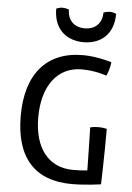

<svg xmlns="http://www.w3.org/2000/svg" viewBox="-61 -963 704 1023"><g transform="rotate(5 291.0 -452.0)"><path d="M59.6 -325.7C59.6 -103 162.6 13.2 362.3 13.2C438.5 13.2 517.6 1 517.6 1C517.6 1 522.5 -139.6 522.5 -295.9C522.5 -295.9 503.9 -301.3 477.1 -301.3C464.4 -301.3 449.7 -300.3 433.6 -295.9C433.6 -295.9 437.5 -151.4 438.5 -66.4C415.5 -63.5 389.2 -62.5 362.3 -62.5C231.4 -62.5 153.3 -159.7 153.3 -325.7C153.3 -492.2 231.4 -600.1 362.3 -600.1C438.5 -600.1 495.1 -578.1 495.1 -578.1C513.7 -615.7 515.6 -651.9 515.6 -651.9C515.6 -651.9 438.5 -676.3 362.3 -676.3C167.5 -676.3 59.6 -548.8 59.6 -325.7ZM358.4 -745.1C440.9 -745.1 518.6 -792.5 518.6 -910.6C506.8 -916.5 493.7 -918.5 485.8 -918.5C476.1 -918.5 463.9 -916.5 450.7 -911.6C450.7 -856 416 -819.3 358.4 -819.3C300.8 -819.3 266.1 -856 266.1 -911.6C252.9 -916.5 240.7 -918.5 231 -918.5C223.1 -918.5 210 -916 198.2 -910.6C198.2 -792.5 275.9 -745.1 358.4 -745.1Z"/></g></svg>

Font: Basic
Style: Regular
Weight: 400
Designer: Magnus Gaarde
Foundry: Magnus Gaarde
Version: Version 1.001